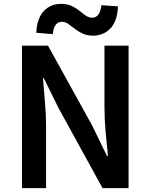

<svg xmlns="http://www.w3.org/2000/svg" viewBox="-20 -976 782 996"><path d="M94 0V-739H229L458 -325L535 -167H540Q534 -224 528 -290.5Q522 -357 522 -419V-739H647V0H512L284 -415L207 -571H203Q207 -513 213 -448.5Q219 -384 219 -322V0ZM462 -791Q432 -791 408.5 -802Q385 -813 367.5 -827Q350 -841 334 -852Q318 -863 301 -863Q282 -863 269.5 -848Q257 -833 254 -799L168 -806Q172 -881 207 -918.5Q242 -956 297 -956Q328 -956 351 -945.5Q374 -935 391.5 -920.5Q409 -906 425 -895Q441 -884 458 -884Q477 -884 489.5 -899.5Q502 -915 506 -949L592 -943Q589 -867 553 -829Q517 -791 462 -791Z"/></svg>

Font: Noto Sans KR Thin SemiBold
Style: Regular
Weight: 600
Version: Version 2.004-H2;hotconv 1.0.118;makeotfexe 2.5.65603